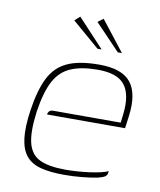

<svg xmlns="http://www.w3.org/2000/svg" viewBox="-70 -627 576 690"><g transform="rotate(10 218.0 -281.5)"><path d="M210 7Q159 7 124.5 -2Q90 -11 71 -34Q52 -57 47 -97.5Q42 -138 51 -200Q62 -275 84.5 -320Q107 -365 150 -385Q193 -405 267 -405Q350 -405 382 -364.5Q414 -324 403 -241L397 -196H112Q113 -203 117.5 -208Q122 -213 132 -213H378L382 -246Q390 -317 363 -351.5Q336 -386 265 -386Q205 -386 166.5 -369.5Q128 -353 106.5 -313Q85 -273 74 -200Q64 -124 74.5 -83.5Q85 -43 118.5 -27.5Q152 -12 212 -12Q232 -12 254.5 -13.5Q277 -15 299 -18Q321 -21 338.5 -25Q356 -29 366 -34L365 -26Q364 -19 357.5 -14Q351 -9 331 -4Q305 1 273.5 4Q242 7 210 7ZM250 -460 150 -546 169 -563 265 -460ZM324 -460 233 -555 253 -570 339 -460Z"/></g></svg>

Font: Genos Thin
Style: Italic
Weight: 100
Italic angle: -8°
Designer: Robert E. Leuschke
Foundry: Robert E. Leuschke
Version: Version 1.010